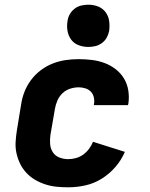

<svg xmlns="http://www.w3.org/2000/svg" viewBox="-20 -790 640 818"><path d="M271 8Q245 8 220.5 5.5Q196 3 173 -4.5Q150 -12 129.5 -24Q109 -36 93 -53Q77 -70 66.5 -91Q56 -112 50.5 -136Q45 -160 46.5 -185Q48 -210 52 -235L70 -345Q74 -373 84.5 -399.5Q95 -426 112.5 -449.5Q130 -473 154 -491Q178 -509 205 -519.5Q232 -530 259.5 -534Q287 -538 315 -538Q344 -538 372 -534.5Q400 -531 425.5 -521.5Q451 -512 472.5 -495.5Q494 -479 508 -456Q522 -433 526.5 -405Q531 -377 527 -349Q526 -347 526 -345.5Q526 -344 525 -342H380Q380 -342 380 -343Q380 -344 380 -344Q383 -359 380 -374Q377 -389 367.5 -399Q358 -409 344 -413.5Q330 -418 315 -418Q297 -418 278.5 -412Q260 -406 246 -392.5Q232 -379 224.5 -361.5Q217 -344 214 -326L195 -216Q192 -196 193.5 -176.5Q195 -157 205 -141.5Q215 -126 233 -119Q251 -112 271 -112Q287 -112 303.5 -116.5Q320 -121 334 -131Q348 -141 359 -155.5Q370 -170 376 -186L512 -143Q497 -108 471.5 -78.5Q446 -49 413 -28.5Q380 -8 343 0Q306 8 271 8ZM356 -590Q335 -590 315 -597.5Q295 -605 283 -621.5Q271 -638 267.5 -659Q264 -680 268 -702Q270 -717 278 -730.5Q286 -744 298.5 -753.5Q311 -763 326.5 -766.5Q342 -770 356 -770Q378 -770 397.5 -762.5Q417 -755 429.5 -738.5Q442 -722 445 -701Q448 -680 445 -658Q442 -643 434.5 -629.5Q427 -616 414 -606.5Q401 -597 386 -593.5Q371 -590 356 -590Z"/></svg>

Font: Iosevka Curly Heavy Extended
Style: Italic
Weight: 900
Width: 7
Italic angle: -9°
Monospace: yes
Designer: Belleve Invis
Foundry: Belleve Invis
Version: Version 11.1.0; ttfautohint (v1.8.3)